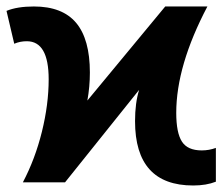

<svg xmlns="http://www.w3.org/2000/svg" viewBox="-30 -566 695 596"><path d="M569.8 9.8Q389.2 9.8 389.2 -189.9Q389.2 -246.6 401.9 -287.1L171.9 0H41Q79.1 -72.3 100.1 -157.2Q121.1 -242.2 121.1 -319.8Q121.1 -438 53.2 -438Q32.2 -438 14.2 -430.2L-9.8 -532.2Q23.4 -545.9 75.2 -545.9Q163.6 -545.9 206.3 -495.1Q249 -444.3 249 -340.8Q249 -296.9 241.2 -253.9L482.9 -545.9H613.8Q517.1 -362.3 517.1 -215.8Q517.1 -153.8 534.7 -126.5Q552.2 -99.1 596.2 -99.1Q619.1 -99.1 640.1 -106.9V-2Q610.4 9.8 569.8 9.8Z"/></svg>

Font: NotoSans-Bold
Style: Bold
Weight: 700
Designer: Monotype Design team
Foundry: Monotype Imaging Inc.
Version: Version 1.04